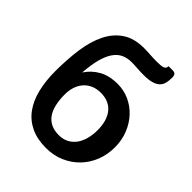

<svg xmlns="http://www.w3.org/2000/svg" viewBox="-210 -872 1004 1004"><g transform="rotate(45 292.0 -370.0)"><path d="M299 -87.5Q330 -87.5 353.5 -99.8Q377 -112 392.8 -133.8Q408.5 -155.5 416.5 -185.2Q424.5 -215 424.5 -249.5Q424.5 -284 416.5 -311.8Q408.5 -339.5 392.8 -359.2Q377 -379 353.5 -389.5Q330 -400 299 -400Q266.5 -400 242.5 -389Q218.5 -378 202.5 -359Q186.5 -340 178.5 -314.8Q170.5 -289.5 170.5 -261.5Q170.5 -87.5 299 -87.5ZM481.5 -748.5Q490.5 -748.5 495.2 -745.5Q500 -742.5 502.5 -738Q505 -733.5 505.5 -728Q506 -722.5 506 -718Q506 -695 501.2 -677.5Q496.5 -660 483.5 -648Q470.5 -636 448 -629.8Q425.5 -623.5 390.5 -623.5Q366.5 -623.5 342.5 -625.2Q318.5 -627 299.5 -627Q268 -627 243 -615.8Q218 -604.5 199.8 -578.5Q181.5 -552.5 170 -510.2Q158.5 -468 154 -406Q180.5 -446.5 223.2 -470.8Q266 -495 328.5 -495Q374 -495 414.5 -476.5Q455 -458 485.5 -425.2Q516 -392.5 534 -347.5Q552 -302.5 552 -250Q552 -197 533.8 -150.2Q515.5 -103.5 482 -68.5Q448.5 -33.5 402 -13Q355.5 7.5 299 7.5Q234 7.5 186.8 -15Q139.5 -37.5 109 -79.2Q78.5 -121 64 -179.8Q49.5 -238.5 49.5 -311.5Q49.5 -399.5 60.2 -475.2Q71 -551 98.5 -606.5Q126 -662 173 -693.5Q220 -725 292.5 -725Q315 -725 339.8 -723.2Q364.5 -721.5 391.5 -721.5Q408.5 -721.5 419.8 -722.8Q431 -724 437.5 -727Q444 -730 447 -735.2Q450 -740.5 450.5 -748.5Z"/></g></svg>

Font: Lato 2
Style: Bold
Weight: 700
Designer: Lukasz Dziedzic with Adam Twardoch and Botio Nikoltchev
Foundry: tyPoland Lukasz Dziedzic
Version: Version 2.015; 2015-08-06; http://www.latofonts.com/